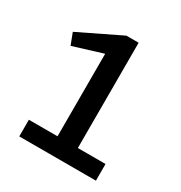

<svg xmlns="http://www.w3.org/2000/svg" viewBox="-126 -588 639 679"><g transform="rotate(30 193.5 -248.0)"><path d="M360 1H47V-67H164V-404L44 -367L26 -414L197 -497H247V-67H360Z"/></g></svg>

Font: Rosario
Style: Regular
Weight: 400
Designer: Hector Gatti
Foundry: Omnibus-Type
Version: Version 1.004